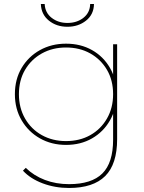

<svg xmlns="http://www.w3.org/2000/svg" viewBox="-20 -737 717 954"><path d="M323 197Q253 197 192 174Q131 151 94 111L108 97Q148 136 203 157Q258 178 323 178Q435 178 488.5 125Q542 72 542 -43V-209L552 -269L542 -329V-517H562V-46Q562 79 502.5 138Q443 197 323 197ZM308 -17Q236 -17 178.5 -49.5Q121 -82 87.5 -139Q54 -196 54 -269Q54 -343 87.5 -399.5Q121 -456 178.5 -488Q236 -520 308 -520Q381 -520 437.5 -488Q494 -456 526.5 -399.5Q559 -343 559 -269Q559 -196 526.5 -139Q494 -82 437.5 -49.5Q381 -17 308 -17ZM308 -36Q376 -36 428.5 -65.5Q481 -95 511.5 -148Q542 -201 542 -269Q542 -338 511.5 -390Q481 -442 428.5 -471.5Q376 -501 308 -501Q241 -501 188 -471.5Q135 -442 104.5 -390Q74 -338 74 -269Q74 -201 104.5 -148Q135 -95 188 -65.5Q241 -36 308 -36ZM315 -604Q261 -604 223 -634.5Q185 -665 183 -717H202Q204 -674 236.5 -648.5Q269 -623 315 -623Q362 -623 394.5 -648.5Q427 -674 428 -717H447Q446 -665 407.5 -634.5Q369 -604 315 -604Z"/></svg>

Font: Montserrat Alternates Thin
Style: Regular
Weight: 100
Designer: Julieta Ulanovsky
Foundry: Julieta Ulanovsky
Version: Version 9.000